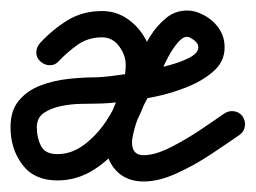

<svg xmlns="http://www.w3.org/2000/svg" viewBox="-39 -313 486 365"><path d="M73 -197Q66 -189 56 -189Q46 -189 38 -196Q30 -203 30 -213Q30 -223 37 -231Q61 -257 89.5 -274.5Q118 -292 155 -292Q182 -292 203.5 -277Q225 -262 237.5 -239Q250 -216 250 -190Q250 -156 236 -117.5Q222 -79 197.5 -45.5Q173 -12 140.5 9Q108 30 70 30Q26 30 3.5 0Q-19 -30 -19 -71Q-19 -103 -3 -122Q13 -141 38 -150.5Q63 -160 91 -163Q119 -166 143 -166Q151 -166 173 -168.5Q195 -171 223 -176Q251 -181 277 -187.5Q303 -194 320.5 -203Q338 -212 338 -223Q338 -229 333.5 -233.5Q329 -238 323 -241Q320 -243 317 -243Q308 -243 298.5 -231.5Q289 -220 281.5 -206Q274 -192 271 -185Q256 -153 237.5 -119Q219 -85 213 -52Q213 -52 213 -52Q213 -52 213 -52Q212 -47 212 -42Q212 -18 234 -18Q256 -18 285.5 -33Q315 -48 342.5 -66.5Q370 -85 387 -97Q387 -97 387 -97Q387 -97 387 -97Q396 -103 406 -101.5Q416 -100 422 -92Q428 -83 426.5 -73Q425 -63 417 -57Q394 -41 362.5 -20Q331 1 297 16.5Q263 32 234 32Q201 32 181.5 11Q162 -10 162 -42Q162 -51 163 -60Q163 -60 163 -60Q163 -61 163 -61Q170 -98 189.5 -134.5Q209 -171 225 -206Q234 -224 246.5 -244Q259 -264 276.5 -278.5Q294 -293 317 -293Q332 -293 347 -285Q365 -276 376.5 -260Q388 -244 388 -223Q388 -197 368.5 -179Q349 -161 319 -148.5Q289 -136 255 -129Q221 -122 191 -119Q161 -116 143 -116Q132 -116 113 -115.5Q94 -115 75.5 -111Q57 -107 44 -98Q31 -89 31 -71Q31 -51 39 -35.5Q47 -20 70 -20Q97 -20 120.5 -37.5Q144 -55 162 -81.5Q180 -108 190 -137Q200 -166 200 -190Q200 -208 187.5 -225Q175 -242 155 -242Q129 -242 109.5 -228.5Q90 -215 73 -197Q73 -197 73 -197Q73 -197 73 -197Z"/></svg>

Font: FRB American Cursive Semibold
Style: Italic
Weight: 600
Italic angle: -25°
Version: Version 2.0;Modular Font Editor K font №1